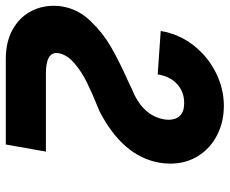

<svg xmlns="http://www.w3.org/2000/svg" viewBox="-108 -514 793 663"><g transform="rotate(90 288.5 -182.5)"><path d="M-23 29Q-23 11 -20.5 -2Q-11 -56.5 30 -99Q71 -141.5 117.8 -168.5Q164.5 -195.5 225.5 -223Q252.5 -235 263.5 -241Q355 -277 369 -351.5Q370.5 -360.5 370.5 -369Q370.5 -394 356 -408Q341.5 -422 313 -422Q273.5 -422 246.8 -397Q220 -372 214 -330.5L64 -341Q74.5 -404 113.2 -453.8Q152 -503.5 207.5 -531.2Q263 -559 322.5 -559Q378.5 -559 424 -535.5Q469.5 -512 495.8 -470Q522 -428 522 -374Q522 -354 518.5 -335Q496 -209.5 341 -129.5L330 -125Q279.5 -104.5 242.5 -86.5Q205.5 -68.5 175.8 -43.2Q146 -18 140.5 12Q140 14.5 140 19Q140 55.5 210.5 55.5H480.5L456 194H161Q102 194 60.2 171Q18.5 148 -2.2 110.5Q-23 73 -23 29Z"/></g></svg>

Font: JuliaMono ExtraBold
Style: Italic
Weight: 800
Italic angle: -9°
Monospace: yes
Designer: cormullion
Foundry: corm
Version: Version 0.057; ttfautohint (v1.8.4)